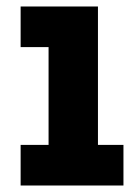

<svg xmlns="http://www.w3.org/2000/svg" viewBox="-20 -571 422 591"><path d="M281.5 -125H360V0H43.5V-125H129.5V-426H43.5V-551H281.5Z"/></svg>

Font: Hepta Slab ExtraLight
Style: Bold
Weight: 700
Version: Version 1.102